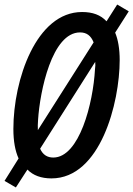

<svg xmlns="http://www.w3.org/2000/svg" viewBox="-24 -777 588 847"><path d="M46 50 97 -29C122 -3 158 10 203 10C419 10 504 -324 504 -512C504 -561 497 -602 484 -633L544 -727L493 -757L446 -683C420 -711 385 -724 338 -724C136 -724 35 -426 35 -208C35 -154 43 -111 58 -78L-4 21ZM143 -203C142 -217 143 -232 144 -249C152 -374 205 -634 329 -634C358 -634 377 -620 389 -590ZM211 -82C185 -82 165 -94 153 -121L396 -504C397 -494 397 -483 395 -471C387 -322 326 -82 211 -82Z"/></svg>

Font: Noto Sans UI Condensed Medium
Style: Italic
Weight: 500
Width: 3
Italic angle: -12°
Designer: Monotype Design Team
Foundry: Monotype Imaging Inc.
Version: Version 1.901